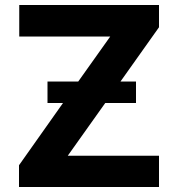

<svg xmlns="http://www.w3.org/2000/svg" viewBox="-20 -748 711 768"><path d="M56 0H616V-125H251L401 -336H524V-422H462L616 -639V-728H57V-602H421L293 -422H170V-336H232L56 -87Z"/></svg>

Font: Wafeq
Style: Bold
Weight: 700
Designer: Rasmus Andersson & Azza Alameddine
Foundry: Google & TypeTogether
Version: Version 3.000;FEAKit 1.0